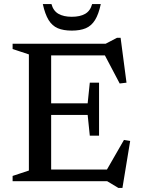

<svg xmlns="http://www.w3.org/2000/svg" viewBox="-20 -891 694 944"><path d="M467 -484.5V-354V-224H421.5L411 -326H169.5V-383H411L421.5 -484.5ZM602 -484.5 568.5 -480.5 485 -639 519.5 -618.5H169.5V-676H499.5L555 -705H573ZM493.5 -36 589.5 -203 620 -198 582 33H562L507 0H169.5V-57.5H521.5ZM42 0V-26L122 -52.5V-623.5L42 -650V-676H231.5V0ZM333 -808.5Q373.5 -808.5 398.8 -823Q424 -837.5 433 -871H475.5Q465 -821 447.2 -792.5Q429.5 -764 401.8 -752.2Q374 -740.5 333 -740.5Q292 -740.5 264.2 -752.2Q236.5 -764 219 -792.5Q201.5 -821 190.5 -871H233Q242 -837.5 267.5 -823Q293 -808.5 333 -808.5Z"/></svg>

Font: Newsreader 16pt 16pt Medium
Style: Regular
Weight: 500
Version: Version 1.003